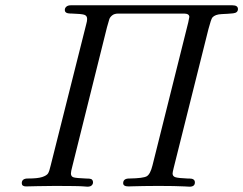

<svg xmlns="http://www.w3.org/2000/svg" viewBox="-20 -703 916 723"><path d="M62 -13.2Q62 -31.2 85.9 -30.8Q122.1 -30.8 138.9 -36.4Q155.8 -42 160.9 -50Q166 -58.1 170.9 -80.1L305.2 -613.8Q308.1 -623.5 308.1 -631.8Q308.1 -644 297.1 -647.5Q286.1 -650.9 252 -651.9Q232.9 -651.9 229 -655.8Q224.1 -658.7 224.1 -665.8Q224.1 -672.9 230 -678Q235.8 -683.1 247.1 -683.1H855Q876 -683.1 876 -668.9Q876 -654.8 857.9 -652.8Q839.8 -650.9 814.9 -649.9Q790 -648.9 779.8 -637.2Q774.9 -631.3 765.1 -594.2L633.8 -69.8Q629.9 -53.7 629.9 -49.8Q629.9 -38.6 641.4 -35.4Q652.8 -32.2 686 -30.8H692.9Q713.9 -30.8 713.9 -16.1Q713.9 0 693.8 0Q690.9 0 675.5 -1Q660.2 -2 633.5 -2.4Q606.9 -2.9 576.2 -2.9Q546.4 -2.9 520.8 -2.4Q495.1 -2 481 -1.5Q466.8 -1 463.9 -1Q443.8 -1 443.8 -13.2Q443.8 -31.2 467.8 -30.8Q519.5 -31.7 532.7 -39.3Q545.9 -46.9 554.2 -80.1L689 -619.1Q692.9 -637.2 692.9 -639.2Q692.9 -651.4 673.8 -651.9H425.8Q410.6 -651.9 402.3 -645Q394 -638.2 391.6 -630.6Q389.2 -623 382.8 -600.1L252 -75.2Q247.1 -57.1 247.1 -49.8Q247.1 -37.6 258.1 -34.9Q269 -32.2 303.2 -30.8Q319.3 -30.8 323.2 -28.8Q329.1 -25.9 330.1 -18.6Q331.1 -11.2 326.2 -5.9Q321.3 0 309.1 0Q306.2 0 295.7 -1Q285.2 -2 258.1 -2.4Q231 -2.9 189 -2.9Q162.1 -2.9 121.1 -2Q80.1 -1 78.1 -1Q62 -1 62 -13.2Z"/></svg>

Font: CMU Classical Serif
Style: Italic
Weight: 500
Italic angle: -14.04°
Version: Version 0.7.0